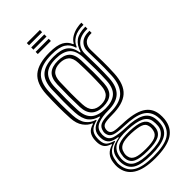

<svg xmlns="http://www.w3.org/2000/svg" viewBox="-284 -777 1006 1006"><g transform="rotate(-45 219.0 -274.0)"><path d="M208.2 177Q45 177 35.2 68.2Q34 53.8 36.8 35.5Q43.5 -18.5 98.2 -34.2V-38.5Q76.5 -44.8 65.2 -57.2Q54 -69.8 51.5 -92.2Q50.5 -103 51.5 -116.8Q53.2 -140.8 64.4 -157.1Q75.5 -173.5 104.8 -182V-186Q81 -194.2 62.4 -219.9Q43.8 -245.5 41.5 -288.2Q39.2 -330.2 39.2 -373Q39.2 -415.8 41.2 -463.5Q45 -541 85 -574.5Q125 -608 207.5 -608Q261.2 -608 288.8 -593.1Q316.2 -578.2 326.5 -550.2H330.5Q341.2 -569.5 360.4 -580.5Q379.5 -591.5 400.2 -596Q421 -600.5 436.5 -600V-584.2Q391.5 -584.8 365 -568.9Q338.5 -553 328.8 -526.5H324.2Q315.8 -559.2 289.2 -575.9Q262.8 -592.5 207.5 -592.5Q135.5 -592.5 99.6 -562.6Q63.8 -532.8 60.8 -463.8Q58.8 -414.2 58.6 -374Q58.5 -333.8 60.8 -289.5Q63.2 -242.8 82.4 -218.1Q101.5 -193.5 131 -185.5V-181.5Q98 -173 83.9 -158Q69.8 -143 67.8 -116.8Q66.5 -105.2 67.8 -92Q69.8 -70 81 -58.9Q92.2 -47.8 121.8 -39V-34.8Q88 -25.8 72.6 -9.4Q57.2 7 53 35.5Q51.5 44 50.5 50.9Q49.5 57.8 50.8 68.2Q55.8 117 92.8 140Q129.8 163 208.2 163Q289.2 163 326.8 139.6Q364.2 116.2 370.5 65Q372.5 48.8 370 31Q364 -14.5 327.1 -35.2Q290.2 -56 211.5 -58.2Q160.5 -59.8 140.9 -67.5Q121.2 -75.2 116.5 -91.8Q112 -104.8 115 -117.2Q120 -142.8 140.2 -151.5Q160.5 -160.2 207.8 -159.8Q281.8 -159 315.2 -191.2Q348.8 -223.5 352.5 -290Q354 -321 354.4 -347Q354.8 -373 354.2 -400.9Q353.8 -428.8 352.8 -465.8Q351.5 -500.5 372.9 -520.9Q394.2 -541.2 436.5 -539.8V-524Q401 -524.8 385.1 -508.2Q369.2 -491.8 370.2 -463.8Q371.5 -417.2 372.1 -377.2Q372.8 -337.2 370.2 -289.2Q366 -212 327.5 -178.1Q289 -144.2 207.5 -144.2Q167.8 -144.2 151.5 -138.5Q135.2 -132.8 132.2 -114Q132 -112.5 131.9 -106.6Q131.8 -100.8 133 -97.5Q137 -83.8 152.9 -79.1Q168.8 -74.5 211.8 -73.2Q298.2 -71 340.5 -45.8Q382.8 -20.5 387.5 31.2Q389 49.5 387.5 65.2Q381.8 122.2 338.8 149.6Q295.8 177 208.2 177ZM208.2 149.5Q134.8 149.5 102.1 130.4Q69.5 111.2 65 68Q64 58.5 64.5 51.2Q65 44 66.5 35.5Q70.5 4.5 89.5 -12.1Q108.5 -28.8 149 -35.2V-39.2Q117 -43.5 101.4 -55.8Q85.8 -68 82 -92Q80.5 -102.8 81.5 -117Q85 -169.5 156.5 -181.2V-185Q121.8 -193 102.1 -217.9Q82.5 -242.8 79.8 -291.2Q77.8 -330.2 78 -372.2Q78.2 -414.2 80 -462.2Q82.5 -523.2 113.4 -550.1Q144.2 -577 207.5 -577Q261 -577 287.5 -557.8Q314 -538.5 321.2 -494.2H325.2Q336.8 -533 362.1 -551.5Q387.5 -570 436.5 -570.5V-554.8Q386 -556 359.2 -531.1Q332.5 -506.2 334.5 -465.2Q336 -420.5 336 -375.1Q336 -329.8 334.2 -291.8Q330.8 -230 300 -202.1Q269.2 -174.2 207.5 -174.8Q166.2 -175 135.4 -163.1Q104.5 -151.2 100 -120.2Q97.5 -105.5 100 -92.8Q105 -65.2 132 -56.6Q159 -48 211.5 -46.5Q280.5 -44.8 315.2 -26.8Q350 -8.8 355.2 31Q357.8 48.5 355.8 65.5Q350.8 111.8 313.8 130.6Q276.8 149.5 208.2 149.5ZM207.5 -192Q259 -192 285.8 -215.4Q312.5 -238.8 315.2 -292Q317.2 -333.2 317.1 -374Q317 -414.8 315.2 -462.8Q313.2 -516.5 286.1 -539Q259 -561.5 207.5 -561.5Q152.2 -561.5 126.8 -537.1Q101.2 -512.8 99.2 -461.5Q97.8 -413.5 97.6 -374.2Q97.5 -335 99.2 -290.5Q101.5 -239.2 128.6 -215.6Q155.8 -192 207.5 -192ZM207.5 -207.5Q122.2 -207.5 118.5 -292.5Q117 -333.8 117 -374.1Q117 -414.5 118.5 -460.2Q120.2 -506.2 142.2 -526.1Q164.2 -546 207.5 -546Q250.2 -546 272.2 -526.4Q294.2 -506.8 296 -462.5Q297.8 -414.5 297.9 -374.4Q298 -334.2 296 -293Q293.5 -247.8 271.5 -227.6Q249.5 -207.5 207.5 -207.5ZM207.5 -223Q238.8 -223 256.6 -239.6Q274.5 -256.2 276.5 -294.5Q278.2 -332.2 278.4 -372.6Q278.5 -413 276.5 -461.8Q275 -499.2 257 -514.9Q239 -530.5 207.5 -530.5Q175 -530.5 157 -514.2Q139 -498 137.8 -459.5Q136.2 -416.5 136 -376Q135.8 -335.5 137.8 -293.5Q139.5 -256.2 157 -239.6Q174.5 -223 207.5 -223ZM208.2 135Q279.5 135 307.5 116Q335.5 97 338 66.2Q339.5 48.2 337 31Q332.8 1.2 303.8 -13.9Q274.8 -29 211 -32Q149 -35 119.4 -18.9Q89.8 -2.8 82.2 36Q80.8 43.5 80.1 50.9Q79.5 58.2 81 69.2Q85.2 104.8 115.9 119.9Q146.5 135 208.2 135ZM208.2 121.5Q151.2 121.5 125.4 109Q99.5 96.5 95.8 68.2Q94.5 60 95.1 52.2Q95.8 44.5 97.5 35.5Q103.5 2.2 130.5 -9.5Q157.5 -21.2 212.8 -19.8Q265.8 -18 291.4 -6.1Q317 5.8 321.2 31Q324.5 49.5 321.8 65.5Q317.5 95.5 291.1 108.5Q264.8 121.5 208.2 121.5ZM208.2 107.2Q254.5 107.2 276.9 97.9Q299.2 88.5 303.5 65.2Q308 46.8 303 31Q299.5 13.8 278.5 5.5Q257.5 -2.8 211.2 -5Q163.2 -7 140.9 3.4Q118.5 13.8 114.2 35.2Q108.2 51.8 112.5 68.2Q116.2 88.5 138.4 97.9Q160.5 107.2 208.2 107.2ZM158.8 -710V-726.5H255.8V-710ZM158.8 -677.5V-693.8H255.8V-677.5ZM158.8 -645V-661.2H255.8V-645Z"/></g></svg>

Font: Big Shoulders Inline Text SemiBold
Style: Regular
Weight: 600
Designer: Patric King
Foundry: XO Type Co
Version: Version 1.000